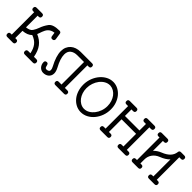

<svg xmlns="http://www.w3.org/2000/svg" viewBox="142 -1216 1995 1995"><g transform="rotate(45 1139.5 -219.0)"><path d="M121.1 -379.9H135.7C152.7 -379.9 161.1 -388.3 161.1 -405.3C161.1 -422.2 152.7 -430.7 135.7 -430.7H55.2C38.6 -430.7 30.3 -422.2 30.3 -405.3C30.3 -388.3 38.6 -379.9 55.2 -379.9H69.8V-50.8H55.2C38.6 -50.8 30.3 -42.3 30.3 -25.4C30.3 -8.5 38.6 0 55.2 0H135.7C152.7 0 161.1 -8.5 161.1 -25.4C161.1 -42.3 152.7 -50.8 135.7 -50.8H121.1V-157.2C165.7 -160.2 200 -173.8 224.1 -198.2C242 -191.7 257.6 -183.9 271 -174.8C284.3 -165.7 295.7 -155.1 305.2 -143.1C314.6 -131 322.5 -117.4 328.9 -102.1C335.2 -86.8 340.2 -69.7 343.8 -50.8H312.5C295.6 -50.8 287.1 -42.3 287.1 -25.4C287.1 -8.5 295.6 0 312.5 0H431.2C448.1 0 456.5 -8.5 456.5 -25.4C456.5 -42.3 448.1 -50.8 431.2 -50.8H396C391.4 -75.5 385.3 -97.8 377.4 -117.7C369.6 -137.5 359.9 -155.2 348.1 -170.7C336.4 -186.1 322.8 -199.6 307.1 -211.2C291.5 -222.7 273.4 -232.9 252.9 -241.7C256.2 -248.9 259.3 -257 262.2 -266.1C265.1 -275.2 268.4 -284.6 272 -294.2C275.6 -303.8 279.8 -313.2 284.7 -322.5C289.6 -331.8 295.7 -340.3 303.2 -348.1C310.7 -356 319.9 -362.5 330.8 -367.9C341.7 -373.3 354.8 -376.8 370.1 -378.4L376.5 -335.9C378.4 -321 385.9 -313.5 398.9 -313.5C408.4 -313.5 415.4 -315.7 420.2 -320.1C424.9 -324.5 427.2 -330.2 427.2 -337.4V-340.1C427.2 -341.2 427.1 -342.3 426.8 -343.3L417 -407.7C415.4 -423 406.9 -430.7 391.6 -430.7C329.8 -430.7 288.9 -417.3 269 -390.6C248.9 -363.6 233.2 -334.3 222.2 -302.7C218.3 -291.7 213.8 -281.1 208.7 -271C203.7 -260.9 198.1 -251.1 191.9 -241.7C179.5 -223.1 155.9 -212.1 121.1 -208.5Z M871.1 -430.2H826.7H703.6C681.2 -430.2 660.6 -427 641.8 -420.7C623.1 -414.3 607.1 -405.1 593.8 -393.1C580.4 -381 570 -366.4 562.5 -349.1C555 -331.9 551.3 -312.3 551.3 -290.5C551.3 -242.7 569.2 -185.4 605 -118.7C613.8 -102.4 618.2 -88.7 618.2 -77.6C618.2 -67.9 614.5 -60.7 607.2 -56.2C599.9 -51.6 591.3 -49.3 581.5 -49.3C575.4 -49.3 570.6 -50.7 567.1 -53.5C563.7 -56.2 561.2 -59.7 559.6 -64C557.9 -68.2 556.6 -72.8 555.7 -77.9C554.7 -82.9 553.4 -87.6 551.8 -91.8C550.1 -96 547.8 -99.5 544.7 -102.3C541.6 -105.1 536.9 -106.4 530.8 -106.4C522.3 -106.4 516 -104.4 511.7 -100.3C507.5 -96.3 505.4 -90.5 505.4 -83C505.4 -70.6 507.5 -59.3 511.7 -49.1C516 -38.8 521.6 -30 528.6 -22.7C535.6 -15.4 543.6 -9.8 552.7 -5.9C561.8 -2 571.5 0 581.5 0C592.9 0 603.8 -1.7 614.3 -5.1C624.7 -8.5 633.8 -13.5 641.6 -20C649.4 -26.5 655.7 -34.7 660.4 -44.4C665.1 -54.2 667.5 -65.3 667.5 -77.6C667.5 -96.8 661.3 -118.3 648.9 -142.1C632.6 -172 620.5 -199.1 612.5 -223.4C604.6 -247.6 600.6 -270 600.6 -290.5C600.6 -320.5 609.9 -342.9 628.7 -357.9C647.4 -372.9 672.4 -380.4 703.6 -380.4H802.2V-49.3H761.7C745.1 -49.3 736.8 -41 736.8 -24.4C736.8 -8.1 745.1 0 761.7 0H826.7H888.2C904.8 0 913.1 -8.1 913.1 -24.4C913.1 -41 904.8 -49.3 888.2 -49.3H851.6V-380.4H871.1C887.4 -380.4 895.5 -388.7 895.5 -405.3C895.5 -421.9 887.4 -430.2 871.1 -430.2Z M1164.1 -449.7C1137 -449.7 1111.7 -443.4 1087.9 -430.9C1064.1 -418.4 1043.2 -401.5 1025.1 -380.4C1007.1 -359.2 992.5 -334.7 981.4 -306.9C970.4 -279.1 964.2 -249.8 962.9 -219.2V-207C962.9 -176.8 967.4 -148.4 976.3 -122.1C985.3 -95.7 997.7 -72.8 1013.7 -53.2C1029.6 -33.7 1048.3 -18.1 1069.6 -6.6C1090.9 5 1114.1 11.4 1139.2 12.7H1146C1173.7 12.7 1199.7 6.3 1224.1 -6.6C1248.5 -19.4 1269.9 -36.9 1288.3 -59.1C1306.7 -81.2 1321.3 -106.9 1332 -136.2C1342.8 -165.5 1348.1 -196.6 1348.1 -229.5C1348.1 -259.4 1343.6 -287.5 1334.5 -313.7C1325.4 -339.9 1312.8 -362.9 1296.9 -382.6C1280.9 -402.3 1262.2 -418.1 1240.7 -429.9C1219.2 -441.8 1196.1 -448.4 1171.4 -449.7ZM1169.4 -400.4C1187.7 -399.1 1204.7 -393.8 1220.5 -384.5C1236.2 -375.2 1249.9 -363 1261.5 -347.7C1273 -332.4 1282.1 -314.5 1288.8 -294.2C1295.5 -273.8 1298.8 -252.3 1298.8 -229.5C1298.8 -204.1 1294.8 -179.8 1286.6 -156.5C1278.5 -133.2 1267.4 -112.6 1253.4 -94.7C1239.4 -76.8 1223.2 -62.6 1204.8 -52C1186.4 -41.4 1166.8 -36.1 1146 -36.1H1141.1C1122.9 -37.1 1105.9 -42.2 1090.1 -51.5C1074.3 -60.8 1060.6 -73.1 1049.1 -88.4C1037.5 -103.7 1028.4 -121.5 1021.7 -141.8C1015.1 -162.2 1011.7 -183.9 1011.7 -207C1011.7 -232.1 1015.7 -256.3 1023.7 -279.5C1031.7 -302.8 1042.6 -323.4 1056.4 -341.3C1070.2 -359.2 1086.4 -373.5 1105 -384.3C1123.5 -395 1143.2 -400.4 1164.1 -400.4Z M1424.8 -380.4H1449.7V-49.3H1424.8C1408.5 -49.3 1400.4 -41 1400.4 -24.4C1400.4 -8.1 1408.5 0 1424.8 0H1524.4C1540.7 0 1548.8 -8.1 1548.8 -24.4C1548.8 -41 1540.7 -49.3 1524.4 -49.3H1499V-235.4H1712.4V-49.3H1687.5C1670.9 -49.3 1662.6 -41 1662.6 -24.4C1662.6 -8.1 1670.9 0 1687.5 0H1787.1C1803.7 0 1812 -8.1 1812 -24.4C1812 -41 1803.7 -49.3 1787.1 -49.3H1762.2V-380.4H1787.1C1803.7 -380.4 1812 -388.7 1812 -405.3C1812 -421.9 1803.7 -430.2 1787.1 -430.2H1687.5C1670.9 -430.2 1662.6 -421.9 1662.6 -405.3C1662.6 -388.7 1670.9 -380.4 1687.5 -380.4H1712.4V-284.7H1499V-380.4H1524.4C1540.7 -380.4 1548.8 -388.7 1548.8 -405.3C1548.8 -421.9 1540.7 -430.2 1524.4 -430.2H1424.8C1408.5 -430.2 1400.4 -421.9 1400.4 -405.3C1400.4 -388.7 1408.5 -380.4 1424.8 -380.4Z M1978 -49.3H1961.4V-107.4C1961.4 -137.4 1969.6 -163.9 1986.1 -187C2002.5 -210.1 2026 -227.7 2056.6 -239.7C2096.7 -255 2128.7 -275.1 2152.8 -299.8L2152.3 -49.3H2135.7C2119.1 -49.3 2110.8 -41 2110.8 -24.4C2110.8 -8.1 2119.1 0 2135.7 0H2218.3C2234.9 0 2243.2 -8.1 2243.2 -24.4C2243.2 -41 2234.9 -49.3 2218.3 -49.3H2202.1V-380.4H2226.6C2243.2 -380.4 2251.5 -388.7 2251.5 -405.3C2251.5 -421.9 2243.2 -430.2 2226.6 -430.2H2177.7C2162.1 -430.2 2153.8 -422.5 2152.8 -407.2C2149.3 -379.6 2137.9 -355.8 2118.9 -335.9C2099.9 -316.1 2073.1 -299.3 2038.6 -285.6C2007.6 -273.3 1981.9 -256.2 1961.4 -234.4V-380.4H1978C1994.6 -380.4 2002.9 -388.7 2002.9 -405.3C2002.9 -421.9 1994.6 -430.2 1978 -430.2H1895.5C1879.2 -430.2 1871.1 -421.9 1871.1 -405.3C1871.1 -388.7 1879.2 -380.4 1895.5 -380.4H1911.6V-49.3H1895.5C1879.2 -49.3 1871.1 -41 1871.1 -24.4C1871.1 -8.1 1879.2 0 1895.5 0H1978C1994.6 0 2002.9 -8.1 2002.9 -24.4C2002.9 -41 1994.6 -49.3 1978 -49.3Z"/></g></svg>

Font: Nathan
Style: Regular
Weight: 400
Designer: Peter Wiegel
Foundry: Peter Wiegel
Version: Version 1.001 2009